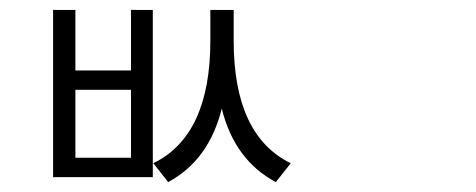

<svg xmlns="http://www.w3.org/2000/svg" viewBox="-20 -764 960 387"><path d="M244 -446V-583H132V-446ZM244 -622V-744H288V-407H87V-744H132V-622ZM451 -744V-682Q451 -491 566 -435L536 -397Q453 -441 427 -545Q401 -441 319 -397L289 -435Q404 -491 404 -682V-744Z"/></svg>

Font: Noto Sans Korean Light
Style: Regular
Weight: 300
Designer: Ryoko NISHIZUKA  (kana & ideographs); Paul D. Hunt (Latin, Greek & Cyrillic); Wenlong ZHANG  (bopomofo); Sandoll Communi
Foundry: Adobe Systems Incorporated
Version: Version 1.000;PS 1;hotconv 1.0.78;makeotf.lib2.5.61930